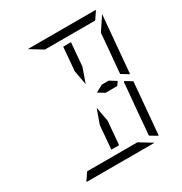

<svg xmlns="http://www.w3.org/2000/svg" viewBox="-223 -1164 1261 1329"><g transform="rotate(-30 408.0 -500.0)"><path d="M421 -295 405 -108H343L359 -295L400 -410ZM657 -475 712 -442 677 -41Q677 -34 674 -28L617 -62V-70L618 -82L621 -108L623 -134L634 -265L651 -450L652 -469ZM291 -938 190 -1000H452H720Q730 -1000 734 -998L693 -938H663H477H415ZM525 -62 626 0H364H96Q86 0 82 -2L123 -62H153H339H401ZM757 -953 717 -500V-495L658 -531L659 -550L676 -735L685 -845ZM511 -531H566L619 -498L599 -469H505L454 -500ZM395 -705 411 -892H473L457 -705L416 -590Z"/></g></svg>

Font: DSEG14 Modern Mini
Style: Light Italic
Weight: 300
Italic angle: -5°
Designer: Keshikan(Twitter:@keshinomi_88pro)
Version: Version 0.46